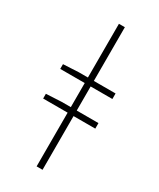

<svg xmlns="http://www.w3.org/2000/svg" viewBox="-186 -782 696 842"><g transform="rotate(30 162.0 -361.0)"><path d="M30 -272V-296L108 -300H294V-272ZM30 -422V-446L108 -450H294V-422ZM154 0V-722H184V0Z"/></g></svg>

Font: Source Sans 3 VF
Style: Regular
Weight: 200
Designer: Paul D. Hunt
Foundry: Adobe
Version: Version 3.046;hotconv 1.0.118;makeotfexe 2.5.65603